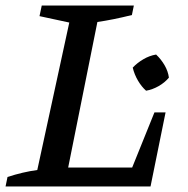

<svg xmlns="http://www.w3.org/2000/svg" viewBox="-36 -670 674 690"><path d="M519 -266H559L505 0H-16L-9 -34Q46 -52 98 -59L213 -589L106 -612L114 -650H445L438 -616Q370 -599 314 -591L209 -68H439ZM489 -344Q473 -358 460 -380Q447 -402 441 -427Q457 -444 479 -457Q501 -470 525 -474Q543 -457 555.5 -435.5Q568 -414 571 -391Q556 -373 534 -360.5Q512 -348 489 -344Z"/></svg>

Font: Piazzolla SC Medium
Style: Italic
Weight: 500
Italic angle: -11.3°
Designer: Juan Pablo del Peral
Foundry: Huerta Tipografica
Version: Version 1.330